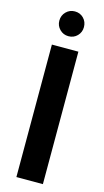

<svg xmlns="http://www.w3.org/2000/svg" viewBox="-136 -937 533 980"><g transform="rotate(15 131.0 -447.0)"><path d="M61 0V-700H201V0ZM131 -763Q104 -763 85 -782Q66 -801 66 -828Q66 -856 85 -875Q104 -894 131 -894Q159 -894 177.5 -875Q196 -856 196 -828Q196 -801 177.5 -782Q159 -763 131 -763Z"/></g></svg>

Font: DM Sans 28pt ExtraBold
Style: Regular
Weight: 800
Version: Version 4.004;gftools[0.9.30]